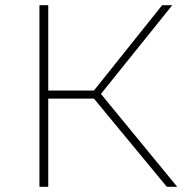

<svg xmlns="http://www.w3.org/2000/svg" viewBox="-20 -720 729 740"><path d="M623 0H663L369 -358L644 -700H605L342 -371H166V-700H132V0H166V-340H342Z"/></svg>

Font: Talent ExtraLight
Style: Regular
Weight: 200
Designer: Mike Powis
Version: Version 1.001;hotconv 1.0.109;makeotfexe 2.5.65596